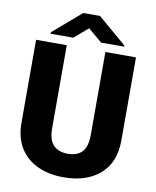

<svg xmlns="http://www.w3.org/2000/svg" viewBox="-97 -975 859 1059"><g transform="rotate(10 332.5 -445.5)"><path d="M439.9 -710.9H611.3V-246.6Q611.3 -121.6 535.2 -55.9Q459 9.8 332.5 9.8Q249 9.8 185.8 -19.5Q122.6 -48.8 87.2 -106.2Q51.8 -163.6 51.8 -246.6V-710.9H223.6V-246.6Q223.6 -180.7 252 -151.4Q280.3 -122.1 332.5 -122.1Q385.3 -122.1 412.6 -151.4Q439.9 -180.7 439.9 -246.6ZM376.5 -901.4 536.6 -764.2V-757.8H407.2L329.1 -824.2L252 -757.8H125V-766.1L282.2 -901.4Z"/></g></svg>

Font: Vazirmatn UI FD Black
Style: Regular
Weight: 900
Designer: Saber Rastikerdar
Foundry: Saber Rastikerdar
Version: Version 33.003